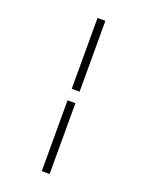

<svg xmlns="http://www.w3.org/2000/svg" viewBox="-170 -928 839 1096"><g transform="rotate(20 250.0 -380.0)"><path d="M226.1 -845.2H273.9V-415H226.1ZM226.1 -345.2H273.9V85H226.1Z"/></g></svg>

Font: BIZ UDGothic
Style: Regular
Weight: 400
Monospace: yes
Designer: TypeBank Co., Ltd.
Foundry: Morisawa Inc.
Version: Version 1.05